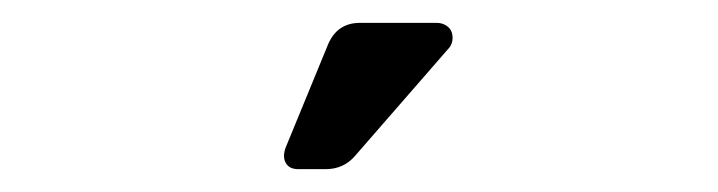

<svg xmlns="http://www.w3.org/2000/svg" viewBox="-20 -779 628 168"><path d="M230 -650 267 -740Q275 -759 295 -759H362Q368 -759 372 -755.5Q376 -752 376 -746Q376 -740 372 -736L291 -643Q281 -631 265 -631H241Q233 -631 230 -636.5Q227 -642 230 -650Z"/></svg>

Font: Miriam Libre
Style: Regular
Weight: 400
Designer: Michal Sahar
Foundry: Hagilda
Version: Version 1.001